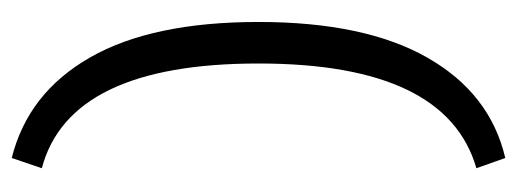

<svg xmlns="http://www.w3.org/2000/svg" viewBox="-290 -486 860 319"><g transform="rotate(90 139.5 -326.0)"><path d="M259 -688Q85 -638 85 -326Q85 -12 259 34L242 84Q134 57 75 -46Q16 -149 16 -326Q16 -503 75.5 -607Q135 -711 242 -736Z"/></g></svg>

Font: Pavanam
Style: Regular
Weight: 400
Designer: Tharique Azeez
Foundry: Tharique Azeez
Version: Version 1.86; ttfautohint (v1.3) -l 8 -r 50 -G 200 -x 14 -D 